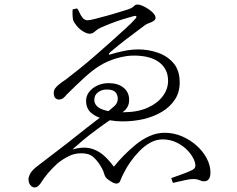

<svg xmlns="http://www.w3.org/2000/svg" viewBox="-20 -773 1040 843"><path d="M319 -736 299 -732Q298 -720 298.5 -707Q299 -694 301 -685Q306 -672 318 -658Q330 -644 346 -634.5Q362 -625 374 -625Q386 -625 397 -635Q408 -645 419 -650Q441 -660 466.5 -670Q492 -680 518 -688Q544 -696 566 -702Q576 -705 578.5 -701Q581 -697 573 -689Q559 -673 531 -647.5Q503 -622 468.5 -591Q434 -560 397 -528Q360 -496 326.5 -469Q293 -442 269 -424Q248 -410 237 -400.5Q226 -391 221 -383.5Q216 -376 216 -367Q216 -349 223 -342.5Q230 -336 238 -336Q250 -336 258.5 -343Q267 -350 272 -357Q316 -401 352.5 -434Q389 -467 417 -484Q453 -506 493.5 -517.5Q534 -529 567 -529Q640 -529 679 -499.5Q718 -470 718 -418Q718 -382 694.5 -350.5Q671 -319 626 -299Q582 -280 518 -280Q518 -280 519 -281Q533 -291 540 -304Q547 -317 547 -335Q547 -368 522.5 -388Q498 -408 457 -408Q430 -408 407.5 -397.5Q385 -387 371.5 -369.5Q358 -352 358 -331Q358 -295 382 -276Q398 -263 418 -256Q390 -234 361 -212Q324 -183 280 -148Q256 -129 227.5 -107.5Q199 -86 174.5 -67Q150 -48 138 -39Q116 -20 110.5 -6.5Q105 7 105 13Q105 30 113.5 40Q122 50 131 50Q141 50 148.5 43Q156 36 161 28Q173 8 191.5 -13.5Q210 -35 234 -57Q257 -75 282 -87.5Q307 -100 337 -100Q371 -100 389 -84Q407 -68 420 -47Q430 -31 433.5 -21.5Q437 -12 439 -5Q441 2 448 10Q456 17 469 25Q482 33 492 33Q504 33 509 18.5Q514 4 525 -16Q535 -37 552.5 -62Q570 -87 592.5 -110Q615 -133 640.5 -147Q666 -161 694 -161Q728 -161 757 -146.5Q786 -132 806.5 -109.5Q827 -87 835 -63Q840 -47 836.5 -39Q833 -31 823 -26Q809 -19 786 -10.5Q763 -2 732 9L739 30Q770 23 792.5 18Q815 13 828 13Q841 13 848.5 15.5Q856 18 862 20.5Q868 23 876 23Q890 23 897 13Q904 3 904 -16Q904 -46 888 -77Q872 -108 843.5 -133.5Q815 -159 779 -174.5Q743 -190 702 -190Q669 -190 636.5 -175.5Q604 -161 576 -138Q548 -115 523 -89.5Q498 -64 480 -41Q455 -75 429.5 -95.5Q404 -116 373 -122.5Q342 -129 298 -117Q312 -130 340.5 -154Q369 -178 407 -206Q434 -226 462 -245Q490 -240 518 -240Q567 -240 611.5 -250.5Q656 -261 691.5 -282.5Q727 -304 748 -336Q769 -368 769 -411Q769 -464 742 -495.5Q715 -527 673.5 -541.5Q632 -556 588 -556Q558 -556 525 -549.5Q492 -543 468 -535Q460 -532 458 -534Q458 -534 458 -534Q457 -537 463 -543Q477 -555 494 -569Q511 -583 530.5 -598Q550 -613 572.5 -629.5Q595 -646 617 -663Q624 -668 635.5 -672Q647 -676 655 -681.5Q663 -687 663 -695Q663 -703 655 -713Q647 -723 633.5 -732Q620 -741 607 -747Q594 -753 583 -753Q574 -753 567.5 -745.5Q561 -738 540 -731Q526 -727 501 -719Q476 -711 448 -703.5Q420 -696 397 -690Q374 -684 364 -684Q352 -684 343.5 -694Q335 -704 329.5 -716.5Q324 -729 319 -736ZM456 -285Q441 -288 428 -293Q394 -307 394 -335Q394 -355 410 -367.5Q426 -380 448 -380Q476 -380 486.5 -368.5Q497 -357 497 -340Q497 -320 482 -307Q473 -299 456 -285Z"/></svg>

Font: Early Summer Mincho Light
Style: Regular
Weight: 300
Designer: GuiWonder
Version: Version 1.002